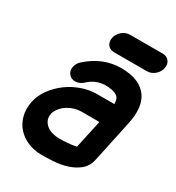

<svg xmlns="http://www.w3.org/2000/svg" viewBox="-176 -835 875 953"><g transform="rotate(30 261.0 -358.0)"><path d="M265 -611Q240 -611 227.5 -627.5Q215 -644 220 -669Q225 -692 245 -709Q265 -726 290 -726H476Q501 -726 513.5 -709Q526 -692 521 -669Q516 -644 496 -627.5Q476 -611 451 -611ZM394 -389Q394 -403 390.5 -414Q387 -425 377 -432.5Q367 -440 349.5 -444Q332 -448 305 -448Q279 -446 258 -437.5Q237 -429 217 -411Q195 -389 168 -389Q145 -389 131.5 -406.5Q118 -424 123 -446Q128 -468 144 -483Q231 -561 335 -561Q392 -561 429.5 -544Q467 -527 486.5 -498Q506 -469 509.5 -429.5Q513 -390 503 -344L452 -105Q443 -62 413.5 -39Q384 -16 347 -5Q310 6 271 8Q232 10 205 10Q163 10 127 -5.5Q91 -21 67 -48Q43 -75 33.5 -112.5Q24 -150 33 -194Q42 -235 68 -270.5Q94 -306 130 -332.5Q166 -359 209 -374Q252 -389 294 -389ZM374 -275H270Q251 -275 231.5 -269Q212 -263 195 -252.5Q178 -242 165 -226.5Q152 -211 146 -193Q141 -170 148 -153.5Q155 -137 169 -126Q183 -115 202 -109.5Q221 -104 242 -104Q264 -104 290 -106Q316 -108 339 -113Z"/></g></svg>

Font: VDS
Style: Bold Italic
Weight: 700
Designer: artmaker
Foundry: artmaker
Version: Version 1.000 2009 initial release